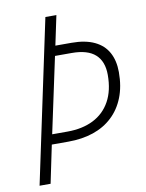

<svg xmlns="http://www.w3.org/2000/svg" viewBox="-82 -772 629 830"><g transform="rotate(-10 233.0 -357.0)"><path d="M23.9 0 175.3 -713.9H223.6L196.3 -584.5H267.1Q327.6 -584.5 367.7 -565.4Q407.7 -546.4 427.2 -510.5Q446.8 -474.6 446.8 -424.3Q446.8 -361.3 427.7 -313.2Q408.7 -265.1 373.5 -232.2Q338.4 -199.2 289.3 -182.6Q240.2 -166 179.7 -166H106.9L72.3 0ZM116.2 -209.5H183.1Q249 -209.5 297.1 -233.6Q345.2 -257.8 371.3 -304.9Q397.5 -352.1 397.5 -420.9Q397.5 -480 363.8 -510.5Q330.1 -541 260.3 -541H187Z"/></g></svg>

Font: Open Sans SemiCondensed Light
Style: Italic
Weight: 300
Width: 4
Italic angle: -12°
Designer: Monotype Design Team
Foundry: Monotype Imaging Inc.
Version: Version 3.000